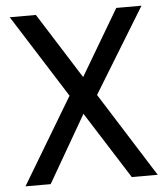

<svg xmlns="http://www.w3.org/2000/svg" viewBox="-51 -751 697 797"><g transform="rotate(-5 297.0 -352.5)"><path d="M574 0H466L289 -279L128 0H23L238 -359L19 -705H128L301 -431L463 -705H568L352 -352Z"/></g></svg>

Font: Ulagadi Sans
Style: Regular
Weight: 400
Designer: Ninad Kale (Devanagari), Jonny Pinhorn (Latin)
Foundry: Indian Type Foundry
Version: Version 3.01;March 29, 2020;FontCreator 12.0.0.2522 64-bit; 